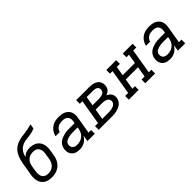

<svg xmlns="http://www.w3.org/2000/svg" viewBox="148 -1715 2703 2703"><g transform="rotate(-45 1500.0 -363.5)"><path d="M253 8Q222 8 192.5 2Q163 -4 138 -19Q113 -34 96 -57.5Q79 -81 71 -109Q63 -137 63 -168Q63 -199 68 -230L82 -311Q84 -323 86 -335Q88 -347 90 -359Q95 -391 101 -424Q107 -457 116.5 -490Q126 -523 141.5 -554.5Q157 -586 181 -612Q205 -638 236 -656Q267 -674 300 -683.5Q333 -693 366 -697Q399 -701 433 -706Q467 -711 500 -718Q533 -725 566 -735L553 -662Q527 -651 500 -644Q473 -637 445.5 -633Q418 -629 390.5 -626.5Q363 -624 335.5 -617Q308 -610 282.5 -595.5Q257 -581 238 -559Q219 -537 207.5 -510.5Q196 -484 190 -457Q190 -457 190 -457Q190 -457 190 -458Q203 -471 219 -482Q235 -493 252 -499Q269 -505 287 -507.5Q305 -510 322 -510Q352 -510 381.5 -503Q411 -496 435 -481Q459 -466 475.5 -442.5Q492 -419 500 -391Q508 -363 507.5 -332.5Q507 -302 502 -272L489 -190Q484 -163 474.5 -136.5Q465 -110 449 -86Q433 -62 410 -43Q387 -24 361 -12.5Q335 -1 307.5 3.5Q280 8 253 8ZM254 -66Q273 -66 291 -69Q309 -72 326 -80.5Q343 -89 357.5 -102.5Q372 -116 382 -132.5Q392 -149 398 -166.5Q404 -184 407 -202L420 -284Q424 -303 424.5 -321.5Q425 -340 421 -358Q417 -376 408 -391.5Q399 -407 385 -417.5Q371 -428 353 -432Q335 -436 316 -436Q298 -436 280.5 -433Q263 -430 246 -422Q229 -414 214.5 -401.5Q200 -389 189.5 -373.5Q179 -358 173 -340.5Q167 -323 164 -305L150 -218Q147 -199 146.5 -180Q146 -161 149.5 -143.5Q153 -126 162 -110.5Q171 -95 185 -84.5Q199 -74 217 -70Q235 -66 254 -66Z M808 8Q785 8 763 4.5Q741 1 721.5 -8.5Q702 -18 687 -33.5Q672 -49 664 -69Q656 -89 654 -111.5Q652 -134 656 -156Q660 -183 673.5 -208Q687 -233 709 -251Q731 -269 757 -279.5Q783 -290 809.5 -296.5Q836 -303 862.5 -305Q889 -307 915 -307H1016L1022 -339Q1026 -363 1021.5 -386.5Q1017 -410 1002 -426Q987 -442 964 -448Q941 -454 917 -454Q896 -454 874 -450.5Q852 -447 832.5 -435.5Q813 -424 798.5 -406Q784 -388 780 -366H697Q702 -390 712.5 -412.5Q723 -435 739.5 -454.5Q756 -474 777.5 -489Q799 -504 822 -512.5Q845 -521 869.5 -524.5Q894 -528 917 -528Q945 -528 972.5 -524Q1000 -520 1024 -508.5Q1048 -497 1067 -478.5Q1086 -460 1096 -435.5Q1106 -411 1107 -383Q1108 -355 1103 -327L1061 -74H1112V0H966L981 -94Q968 -71 949 -51Q930 -31 907 -17.5Q884 -4 858.5 2Q833 8 808 8ZM830 -65Q859 -65 889 -74Q919 -83 943.5 -103.5Q968 -124 981.5 -152Q995 -180 1000 -210L1004 -234H915Q902 -234 889.5 -233.5Q877 -233 864.5 -231.5Q852 -230 839.5 -227.5Q827 -225 814 -221.5Q801 -218 789 -212.5Q777 -207 766 -199Q755 -191 748.5 -179Q742 -167 740 -154Q737 -135 742 -116.5Q747 -98 760.5 -86Q774 -74 792.5 -69.5Q811 -65 830 -65Z M1190 0V-74H1250L1312 -447H1261V-520H1522Q1545 -520 1569 -517Q1593 -514 1614 -506Q1635 -498 1653 -485Q1671 -472 1682.5 -452.5Q1694 -433 1697 -409.5Q1700 -386 1697 -363Q1694 -346 1687.5 -330.5Q1681 -315 1668.5 -302.5Q1656 -290 1641 -281.5Q1626 -273 1610 -267Q1629 -259 1646 -246.5Q1663 -234 1674 -217Q1685 -200 1688 -178.5Q1691 -157 1688 -135Q1684 -112 1672 -90Q1660 -68 1640.5 -52Q1621 -36 1598.5 -26Q1576 -16 1552.5 -10Q1529 -4 1505.5 -2Q1482 0 1459 0ZM1373 -306H1500Q1512 -306 1523.5 -307Q1535 -308 1546.5 -310.5Q1558 -313 1569.5 -318Q1581 -323 1591 -330.5Q1601 -338 1607 -349.5Q1613 -361 1614 -372Q1617 -390 1610 -406Q1603 -422 1589 -431Q1575 -440 1557.5 -443Q1540 -446 1522 -446H1396ZM1459 -74Q1473 -74 1487.5 -74.5Q1502 -75 1516.5 -78Q1531 -81 1545.5 -86Q1560 -91 1573 -99Q1586 -107 1595 -120.5Q1604 -134 1606 -148Q1608 -163 1604 -177Q1600 -191 1590.5 -201Q1581 -211 1568 -217Q1555 -223 1541.5 -226.5Q1528 -230 1513 -231Q1498 -232 1483 -232H1360L1334 -74Z M1790 0V-74H1850L1912 -447H1861V-520H2057V-446H1996L1972 -305H2216L2239 -447H2188V-520H2384V-446H2323L2261 -74H2312V0H2117V-74H2178L2204 -232H1960L1934 -74H1985V0Z M2608 8Q2585 8 2563 4.5Q2541 1 2521.5 -8.5Q2502 -18 2487 -33.5Q2472 -49 2464 -69Q2456 -89 2454 -111.5Q2452 -134 2456 -156Q2460 -183 2473.5 -208Q2487 -233 2509 -251Q2531 -269 2557 -279.5Q2583 -290 2609.5 -296.5Q2636 -303 2662.5 -305Q2689 -307 2715 -307H2816L2822 -339Q2826 -363 2821.5 -386.5Q2817 -410 2802 -426Q2787 -442 2764 -448Q2741 -454 2717 -454Q2696 -454 2674 -450.5Q2652 -447 2632.5 -435.5Q2613 -424 2598.5 -406Q2584 -388 2580 -366H2497Q2502 -390 2512.5 -412.5Q2523 -435 2539.5 -454.5Q2556 -474 2577.5 -489Q2599 -504 2622 -512.5Q2645 -521 2669.5 -524.5Q2694 -528 2717 -528Q2745 -528 2772.5 -524Q2800 -520 2824 -508.5Q2848 -497 2867 -478.5Q2886 -460 2896 -435.5Q2906 -411 2907 -383Q2908 -355 2903 -327L2861 -74H2912V0H2766L2781 -94Q2768 -71 2749 -51Q2730 -31 2707 -17.5Q2684 -4 2658.5 2Q2633 8 2608 8ZM2630 -65Q2659 -65 2689 -74Q2719 -83 2743.5 -103.5Q2768 -124 2781.5 -152Q2795 -180 2800 -210L2804 -234H2715Q2702 -234 2689.5 -233.5Q2677 -233 2664.5 -231.5Q2652 -230 2639.5 -227.5Q2627 -225 2614 -221.5Q2601 -218 2589 -212.5Q2577 -207 2566 -199Q2555 -191 2548.5 -179Q2542 -167 2540 -154Q2537 -135 2542 -116.5Q2547 -98 2560.5 -86Q2574 -74 2592.5 -69.5Q2611 -65 2630 -65Z"/></g></svg>

Font: Iosevka Etoile Oblique
Style: Regular
Weight: 400
Italic angle: -9°
Designer: Belleve Invis
Foundry: Belleve Invis
Version: Version 15.5.2; ttfautohint (v1.8.4)